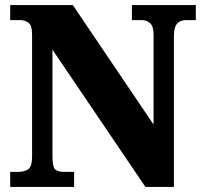

<svg xmlns="http://www.w3.org/2000/svg" viewBox="-20 -734 797 754"><path d="M20 0V-59H51Q76 -59 91 -69.5Q106 -80 106 -120V-598Q106 -635 91.5 -645Q77 -655 59 -655H20V-714H266L583 -245V-598Q583 -630 570 -642.5Q557 -655 538 -655H498V-714H749V-655H709Q688 -655 675.5 -641Q663 -627 663 -594V0H551L186 -539V-120Q186 -80 196 -69.5Q206 -59 231 -59H271V0Z"/></svg>

Font: Noto Serif Myanmar SemiCondensed Black
Style: Regular
Weight: 900
Width: 4
Designer: Ben Mitchell and the Monotype Design Team
Foundry: Monotype Imaging Inc.
Version: Version 2.106; ttfautohint (v1.8.4.7-5d5b)